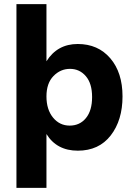

<svg xmlns="http://www.w3.org/2000/svg" viewBox="-20 -727 651 934"><path d="M320.5 -392Q274 -392 240 -357Q206 -322 206 -258Q206 -194 238 -155Q270 -116 319 -116Q368 -116 398 -152.5Q428 -189 428 -255Q428 -321 397.5 -356.5Q367 -392 320.5 -392ZM206 187H60V-707H206V-429Q259 -513 358 -513Q457 -513 516.5 -443.5Q576 -374 576 -258Q576 -142 518.5 -68Q461 6 358.5 6Q256 6 206 -75Z"/></svg>

Font: Hind Jalandhar
Style: Bold
Weight: 700
Designer: Namrata Goyal
Foundry: Indian Type Foundry
Version: Version 0.702;PS 1.0;hotconv 1.0.81;makeotf.lib2.5.63406